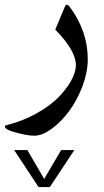

<svg xmlns="http://www.w3.org/2000/svg" viewBox="-25 -297 433 796"><path d="M181.6 478.5 283.2 325.2H228.5L158.2 444.8L88.4 325.2H33.7L134.8 478.5ZM117.7 265.6C139.2 265.6 163.1 255.9 189.5 236.8C215.3 217.8 239.7 193.4 261.7 163.6C283.7 133.8 301.8 99.6 316.9 61C331.5 22 338.9 -15.6 338.9 -51.8C338.9 -128.9 314 -201.2 264.2 -268.6C259.8 -274.4 255.9 -277.3 252.4 -277.3C249 -277.3 246.6 -274.9 244.1 -269.5L204.1 -174.3C261.2 -116.2 289.6 -66.9 289.6 -26.9C289.6 12.2 261.2 62.5 214.4 109.4C190.4 132.8 160.2 154.8 122.6 175.3C85 195.8 44.4 211.4 1 222.2C-2.9 223.1 -4.9 225.1 -4.9 227.5C-4.9 229 -4.4 230 -3.9 231.4C-0.5 237.8 10.7 243.7 28.8 249C65.9 260.3 95.7 265.6 117.7 265.6Z"/></svg>

Font: Parastoo
Style: Regular
Weight: 400
Foundry: Saber Rastikerdar (saber.rastikerdar@gmail.com)
Version: Version 2.0.1